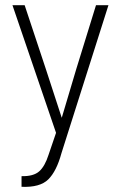

<svg xmlns="http://www.w3.org/2000/svg" viewBox="-20 -720 466 740"><path d="M398 -700 217 -130Q198 -60 166 -28.5Q134 3 63 0V-41Q109 -40 131 -59.5Q153 -79 167 -123L196 -208L28 -700H75L157 -453L218 -266L274 -454L350 -700Z"/></svg>

Font: Bebas Neue Book
Style: Regular
Weight: 400
Designer: Ryoichi Tsunekawa
Foundry: Ryoichi Tsunekawa
Version: Version 001.003